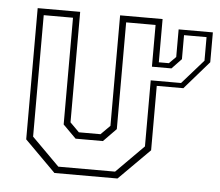

<svg xmlns="http://www.w3.org/2000/svg" viewBox="-44 -589 730 637"><g transform="rotate(5 321.0 -270.0)"><path d="M170.5 -22H359.5L451 -114V-518.5H353V-163L310.5 -119.5H219.5L176 -163V-518.5H78.5V-114ZM548 -493V-413L516 -379.5H451V-334H552L623 -414.5V-493ZM528.5 -510.5H642.5V-411L561 -317.5H472.5V-103L369.5 0H159.5L56.5 -103V-540H198V-172L228.5 -141.5H300.5L331 -172V-540H472.5V-396H506L528.5 -418.5Z"/></g></svg>

Font: Tourney Thin ExtraLight
Style: Regular
Weight: 250
Version: Version 1.015